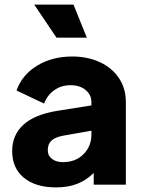

<svg xmlns="http://www.w3.org/2000/svg" viewBox="-20 -804 623 836"><path d="M33 -146Q33 -216 81.5 -260.5Q130 -305 227 -321L378 -345V-360Q378 -391 353 -412Q328 -433 287 -433Q247 -433 216.5 -411.5Q186 -390 172 -353L52 -410Q76 -478 141.5 -518Q207 -558 294 -558Q362 -558 415.5 -533Q469 -508 498.5 -463Q528 -418 528 -360V0H388V-51Q356 -19 316 -3.5Q276 12 224 12Q135 12 84 -30Q33 -72 33 -146ZM254 -98Q309 -98 343.5 -132.5Q378 -167 378 -218V-235L254 -213Q221 -207 204.5 -192Q188 -177 188 -151Q188 -126 206.5 -112Q225 -98 254 -98ZM129 -784H300L358 -640H226Z"/></svg>

Font: Evergrow Sans 
Style: ExtraBold
Weight: 800
Foundry: 10Web
Version: Version 1.000